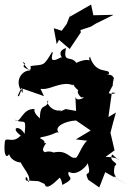

<svg xmlns="http://www.w3.org/2000/svg" viewBox="-21 -788 582 843"><path d="M482 -128 464 -205C471 -235 480 -265 488 -294L455 -274L470 -381C509 -383 460 -369 457 -381C491 -448 464 -382 479 -445C464 -479 414 -442 457 -463C465 -492 400 -455 374 -539C366 -531 374 -519 385 -489C391 -515 377 -541 314 -512C291 -547 254 -507 269 -577C213 -559 274 -514 248 -537C177 -496 222 -567 207 -559C168 -492 171 -507 113 -498C116 -486 114 -459 78 -517C112 -498 48 -506 113 -478C78 -483 36 -432 79 -380C78 -439 66 -348 57 -368L72 -401L172 -366L157 -398C210 -391 228 -436 184 -399C210 -403 260 -431 298 -414C316 -461 268 -438 323 -391C326 -394 309 -384 336 -360C368 -369 314 -334 310 -364L313 -301L268 -309C279 -316 227 -288 248 -304C206 -293 175 -345 191 -346C184 -303 155 -343 154 -268C110 -308 142 -315 130 -309C75 -314 67 -236 44 -263C82 -239 96 -281 87 -200C65 -241 21 -229 70 -193C34 -153 3 -193 0 -164C-5 -116 4 -88 19 -111C30 -72 92 -69 68 -81C73 -57 123 -11 103 12C95 -39 79 15 107 5C160 10 134 1 175 20C182 44 204 30 249 -16C226 2 244 -29 253 24C320 -11 269 -6 281 -34C320 -9 371 -71 363 -74C387 2 343 -49 366 1L415 35L441 -32L541 24L478 -12C516 -16 467 5 483 -60C507 -74 452 -77 472 -110C519 -63 513 -100 442 -99ZM174 -159C179 -177 146 -178 158 -185C223 -197 222 -211 237 -206C213 -232 267 -257 313 -259L377 -215L312 -176L362 -170C339 -154 317 -84 309 -96C286 -88 275 -135 209 -117C235 -109 192 -138 163 -111C201 -128 143 -108 182 -160ZM298 -750 272 -683 250 -653 215 -664 228 -594 238 -613 285 -573 334 -646 332 -656 378 -671 399 -684 478 -723 389 -721 379 -768 283 -713Z"/></svg>

Font: Asimov Aggro
Style: Medium
Weight: 500
Designer: Google
Version: Version 2.000980; 2014